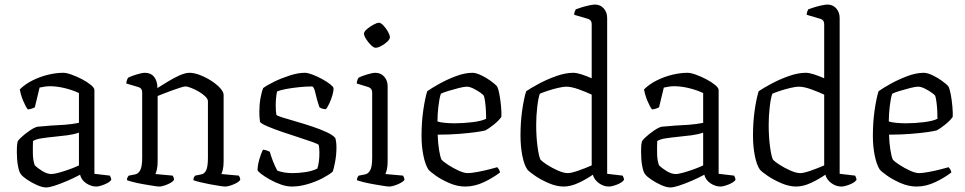

<svg xmlns="http://www.w3.org/2000/svg" viewBox="-20 -820 4241 844"><path d="M183 4Q166 4 142.5 -6.5Q119 -17 99 -30.5Q79 -44 72 -54Q64 -63 59 -90.5Q54 -118 54 -152Q54 -163 54.5 -174Q55 -185 57 -195Q57 -201 73 -216Q89 -231 110 -245.5Q131 -260 145 -263Q152 -264 169 -265Q186 -266 204 -268Q231 -269 264 -271.5Q297 -274 327 -280V-411Q297 -425 263 -433Q229 -441 199 -441Q187 -441 175.5 -439Q164 -437 154 -435L133 -348Q129 -346 121 -343Q113 -340 102 -339Q93 -351 82.5 -375.5Q72 -400 67 -427Q90 -450 123 -466.5Q156 -483 191.5 -491.5Q227 -500 258 -500Q272 -500 294.5 -492Q317 -484 340 -472Q363 -460 379 -447Q395 -434 395 -424V-56L463 -48Q464 -46 466.5 -40.5Q469 -35 469 -29Q461 -18 438.5 -9Q416 0 403 0Q381 0 359.5 -14Q338 -28 332 -52Q306 -38 277 -25.5Q248 -13 222.5 -4.5Q197 4 183 4ZM206 -55Q218 -55 241 -61.5Q264 -68 287.5 -76.5Q311 -85 327 -93V-237Q304 -229 277 -225.5Q250 -222 220 -219Q189 -216 163 -212Q137 -208 125 -200Q124 -174 124.5 -144Q125 -114 133 -93Q144 -82 165.5 -68.5Q187 -55 206 -55Z M680 0Q673 0 654 -3Q635 -6 612 -10Q589 -14 568.5 -19Q548 -24 538 -28Q538 -35 540.5 -40Q543 -45 546 -48L572 -53Q587 -55 596 -71Q605 -87 605 -126V-414Q605 -432 589 -437L535 -453Q536 -462 538.5 -469Q541 -476 544 -479Q558 -486 581.5 -493Q605 -500 617 -500Q643 -500 657.5 -482Q672 -464 672 -433Q693 -446 719 -462Q745 -478 770 -489Q795 -500 813 -500Q834 -500 859.5 -490Q885 -480 908.5 -465Q932 -450 947.5 -433Q963 -416 963 -403V-111Q963 -89 959.5 -74.5Q956 -60 953 -55L1030 -48Q1032 -45 1034 -40Q1036 -35 1036 -29Q1028 -18 1005.5 -9Q983 0 970 0Q962 0 943.5 -3Q925 -6 903 -10Q881 -14 860.5 -19Q840 -24 830 -28Q830 -35 832.5 -40Q835 -45 838 -48L863 -53Q878 -55 886 -71Q894 -87 894 -126V-375Q894 -385 882 -396.5Q870 -408 853.5 -417.5Q837 -427 820.5 -433.5Q804 -440 795 -440Q788 -440 771.5 -434.5Q755 -429 735 -422Q715 -415 698 -408Q681 -401 673 -398V-111Q673 -89 669.5 -74.5Q666 -60 663 -55L739 -48Q741 -45 743 -40Q745 -35 745 -29Q737 -18 715 -9Q693 0 680 0Z M1263 0Q1240 0 1214.5 -9Q1189 -18 1166 -31Q1143 -44 1128 -55.5Q1113 -67 1112 -73Q1113 -96 1120.5 -121.5Q1128 -147 1136 -162Q1146 -161 1154 -158Q1162 -155 1166 -153Q1170 -137 1179.5 -112.5Q1189 -88 1199 -70Q1228 -59 1266 -59Q1293 -59 1323 -63.5Q1353 -68 1375 -79Q1384 -106 1384 -148Q1384 -170 1381 -183Q1378 -187 1353 -196Q1328 -205 1292 -216.5Q1256 -228 1219.5 -240.5Q1183 -253 1156 -264.5Q1129 -276 1123 -284Q1120 -304 1120 -329Q1120 -360 1125 -388Q1130 -416 1137 -433Q1153 -445 1184.5 -460.5Q1216 -476 1253 -488Q1290 -500 1320 -500Q1333 -500 1354 -492Q1375 -484 1396 -472.5Q1417 -461 1431 -450Q1445 -439 1446 -433Q1447 -422 1441.5 -402.5Q1436 -383 1427.5 -365Q1419 -347 1413 -340Q1403 -340 1395 -343Q1387 -346 1384 -349Q1372 -385 1366 -412.5Q1360 -440 1351 -440Q1327 -440 1296.5 -437Q1266 -434 1239 -429Q1212 -424 1198 -418Q1195 -405 1193.5 -388.5Q1192 -372 1192 -356Q1192 -331 1195 -315Q1198 -311 1222 -303.5Q1246 -296 1281 -286Q1316 -276 1352 -264Q1388 -252 1416 -239Q1444 -226 1454 -213Q1459 -196 1459 -172Q1459 -140 1453 -108Q1447 -76 1442 -65Q1427 -52 1397.5 -36.5Q1368 -21 1332 -10.5Q1296 0 1263 0Z M1691 0Q1684 0 1665 -3Q1646 -6 1623 -10Q1600 -14 1579.5 -19Q1559 -24 1549 -28Q1549 -35 1551.5 -40Q1554 -45 1557 -48L1583 -53Q1598 -55 1607 -71Q1616 -87 1616 -126V-414Q1616 -431 1600 -437L1548 -453Q1549 -462 1551.5 -469Q1554 -476 1557 -479Q1571 -486 1594.5 -493Q1618 -500 1630 -500Q1654 -500 1669 -483Q1684 -466 1684 -441V-111Q1684 -89 1680.5 -74.5Q1677 -60 1674 -55L1752 -48Q1753 -45 1755.5 -40Q1758 -35 1758 -29Q1749 -18 1726.5 -9Q1704 0 1691 0ZM1631 -610Q1623 -610 1611 -621.5Q1599 -633 1589.5 -648Q1580 -663 1580 -672Q1580 -681 1593 -692Q1606 -703 1621.5 -711.5Q1637 -720 1646 -720Q1654 -720 1665.5 -708Q1677 -696 1685.5 -680.5Q1694 -665 1694 -656Q1694 -648 1682.5 -637Q1671 -626 1656 -618Q1641 -610 1631 -610Z M2025 0Q1990 0 1954.5 -15.5Q1919 -31 1894 -49Q1869 -67 1863 -75Q1849 -97 1841 -137Q1833 -177 1833 -223Q1833 -282 1840.5 -334.5Q1848 -387 1858 -419Q1876 -432 1910 -451Q1944 -470 1983.5 -485Q2023 -500 2057 -500Q2072 -500 2094.5 -489.5Q2117 -479 2137 -464.5Q2157 -450 2165 -440Q2171 -429 2175.5 -404.5Q2180 -380 2182.5 -352.5Q2185 -325 2184 -306Q2171 -288 2148.5 -270.5Q2126 -253 2114 -247Q2105 -244 2074 -239.5Q2043 -235 1998.5 -231.5Q1954 -228 1904 -228Q1905 -192 1910 -161Q1915 -130 1921 -118Q1929 -109 1950.5 -95Q1972 -81 1996 -70Q2020 -59 2036 -59Q2051 -59 2078 -64Q2105 -69 2130.5 -75.5Q2156 -82 2166 -85Q2169 -82 2173 -75.5Q2177 -69 2178 -62Q2147 -38 2106.5 -19Q2066 0 2025 0ZM1978 -278Q2017 -278 2057.5 -283Q2098 -288 2117 -298Q2117 -313 2116 -333.5Q2115 -354 2112.5 -372Q2110 -390 2107 -399Q2104 -404 2090.5 -413.5Q2077 -423 2060.5 -431Q2044 -439 2032 -439Q2020 -439 1996.5 -433Q1973 -427 1950 -420Q1927 -413 1918 -408Q1911 -387 1907 -351.5Q1903 -316 1903 -286Q1915 -282 1936 -280Q1957 -278 1978 -278Z M2458 0Q2427 0 2393 -14.5Q2359 -29 2332.5 -47Q2306 -65 2298 -75Q2284 -95 2276 -136Q2268 -177 2268 -225Q2268 -283 2275.5 -335.5Q2283 -388 2293 -419Q2312 -432 2348 -451.5Q2384 -471 2425 -485.5Q2466 -500 2500 -500Q2515 -500 2536.5 -493Q2558 -486 2581 -476V-714Q2581 -732 2565 -737L2504 -755Q2504 -762 2506.5 -769Q2509 -776 2511 -779Q2521 -783 2537.5 -788Q2554 -793 2570.5 -796.5Q2587 -800 2595 -800Q2619 -800 2634 -783Q2649 -766 2649 -741V-56L2717 -48Q2718 -46 2720.5 -40.5Q2723 -35 2723 -29Q2714 -17 2692 -8.5Q2670 0 2656 0Q2633 0 2612.5 -15Q2592 -30 2586 -52Q2559 -33 2524 -16.5Q2489 0 2458 0ZM2476 -59Q2491 -59 2522.5 -70Q2554 -81 2581 -93V-404Q2558 -415 2525 -427Q2492 -439 2469 -439Q2456 -439 2432.5 -433.5Q2409 -428 2386.5 -420.5Q2364 -413 2353 -408Q2346 -389 2341.5 -349Q2337 -309 2337 -271Q2337 -218 2343 -174.5Q2349 -131 2356 -118Q2363 -110 2384.5 -96Q2406 -82 2432 -70.5Q2458 -59 2476 -59Z M2927 4Q2910 4 2886.5 -6.5Q2863 -17 2843 -30.5Q2823 -44 2816 -54Q2808 -63 2803 -90.5Q2798 -118 2798 -152Q2798 -163 2798.5 -174Q2799 -185 2801 -195Q2801 -201 2817 -216Q2833 -231 2854 -245.5Q2875 -260 2889 -263Q2896 -264 2913 -265Q2930 -266 2948 -268Q2975 -269 3008 -271.5Q3041 -274 3071 -280V-411Q3041 -425 3007 -433Q2973 -441 2943 -441Q2931 -441 2919.5 -439Q2908 -437 2898 -435L2877 -348Q2873 -346 2865 -343Q2857 -340 2846 -339Q2837 -351 2826.5 -375.5Q2816 -400 2811 -427Q2834 -450 2867 -466.5Q2900 -483 2935.5 -491.5Q2971 -500 3002 -500Q3016 -500 3038.5 -492Q3061 -484 3084 -472Q3107 -460 3123 -447Q3139 -434 3139 -424V-56L3207 -48Q3208 -46 3210.5 -40.5Q3213 -35 3213 -29Q3205 -18 3182.5 -9Q3160 0 3147 0Q3125 0 3103.5 -14Q3082 -28 3076 -52Q3050 -38 3021 -25.5Q2992 -13 2966.5 -4.5Q2941 4 2927 4ZM2950 -55Q2962 -55 2985 -61.5Q3008 -68 3031.5 -76.5Q3055 -85 3071 -93V-237Q3048 -229 3021 -225.5Q2994 -222 2964 -219Q2933 -216 2907 -212Q2881 -208 2869 -200Q2868 -174 2868.5 -144Q2869 -114 2877 -93Q2888 -82 2909.5 -68.5Q2931 -55 2950 -55Z M3480 0Q3449 0 3415 -14.5Q3381 -29 3354.5 -47Q3328 -65 3320 -75Q3306 -95 3298 -136Q3290 -177 3290 -225Q3290 -283 3297.5 -335.5Q3305 -388 3315 -419Q3334 -432 3370 -451.5Q3406 -471 3447 -485.5Q3488 -500 3522 -500Q3537 -500 3558.5 -493Q3580 -486 3603 -476V-714Q3603 -732 3587 -737L3526 -755Q3526 -762 3528.5 -769Q3531 -776 3533 -779Q3543 -783 3559.5 -788Q3576 -793 3592.5 -796.5Q3609 -800 3617 -800Q3641 -800 3656 -783Q3671 -766 3671 -741V-56L3739 -48Q3740 -46 3742.5 -40.5Q3745 -35 3745 -29Q3736 -17 3714 -8.5Q3692 0 3678 0Q3655 0 3634.5 -15Q3614 -30 3608 -52Q3581 -33 3546 -16.5Q3511 0 3480 0ZM3498 -59Q3513 -59 3544.5 -70Q3576 -81 3603 -93V-404Q3580 -415 3547 -427Q3514 -439 3491 -439Q3478 -439 3454.5 -433.5Q3431 -428 3408.5 -420.5Q3386 -413 3375 -408Q3368 -389 3363.5 -349Q3359 -309 3359 -271Q3359 -218 3365 -174.5Q3371 -131 3378 -118Q3385 -110 3406.5 -96Q3428 -82 3454 -70.5Q3480 -59 3498 -59Z M4009 0Q3974 0 3938.5 -15.5Q3903 -31 3878 -49Q3853 -67 3847 -75Q3833 -97 3825 -137Q3817 -177 3817 -223Q3817 -282 3824.5 -334.5Q3832 -387 3842 -419Q3860 -432 3894 -451Q3928 -470 3967.5 -485Q4007 -500 4041 -500Q4056 -500 4078.5 -489.5Q4101 -479 4121 -464.5Q4141 -450 4149 -440Q4155 -429 4159.5 -404.5Q4164 -380 4166.5 -352.5Q4169 -325 4168 -306Q4155 -288 4132.5 -270.5Q4110 -253 4098 -247Q4089 -244 4058 -239.5Q4027 -235 3982.5 -231.5Q3938 -228 3888 -228Q3889 -192 3894 -161Q3899 -130 3905 -118Q3913 -109 3934.5 -95Q3956 -81 3980 -70Q4004 -59 4020 -59Q4035 -59 4062 -64Q4089 -69 4114.5 -75.5Q4140 -82 4150 -85Q4153 -82 4157 -75.5Q4161 -69 4162 -62Q4131 -38 4090.5 -19Q4050 0 4009 0ZM3962 -278Q4001 -278 4041.5 -283Q4082 -288 4101 -298Q4101 -313 4100 -333.5Q4099 -354 4096.5 -372Q4094 -390 4091 -399Q4088 -404 4074.5 -413.5Q4061 -423 4044.5 -431Q4028 -439 4016 -439Q4004 -439 3980.5 -433Q3957 -427 3934 -420Q3911 -413 3902 -408Q3895 -387 3891 -351.5Q3887 -316 3887 -286Q3899 -282 3920 -280Q3941 -278 3962 -278Z"/></svg>

Font: Texturina 72pt Light
Style: Regular
Weight: 300
Designer: Guillermo Torres Carreño
Foundry: Omnibus-Type
Version: Version 1.002; ttfautohint (v1.8.3)